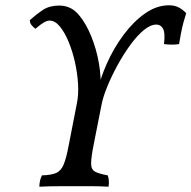

<svg xmlns="http://www.w3.org/2000/svg" viewBox="-20 -705 725 727"><path d="M129 2Q129 -9 131.5 -20.5Q134 -32 139 -41Q174 -42 192.5 -50Q211 -58 221 -82Q231 -106 240 -154L271 -313Q278 -346 275.5 -387.5Q273 -429 263.5 -471Q254 -513 239 -548.5Q224 -584 206 -605.5Q188 -627 168 -627Q158 -627 146 -620Q134 -613 114 -596Q105 -603 99 -610.5Q93 -618 93 -629Q119 -652 143.5 -668Q168 -684 205 -684Q229 -684 250.5 -672.5Q272 -661 294 -628Q317 -594 334.5 -543.5Q352 -493 358.5 -438Q365 -383 356 -335L345 -343Q357 -402 383.5 -462Q410 -522 447.5 -572.5Q485 -623 529 -654Q573 -685 620 -685Q641 -685 656.5 -677Q672 -669 685 -655Q680 -640 674.5 -619.5Q669 -599 665 -577.5Q661 -556 658 -538Q645 -536 631 -536Q617 -536 601 -538Q606 -580 597.5 -596Q589 -612 572 -612Q550 -612 524.5 -591Q499 -570 473.5 -535Q448 -500 425.5 -459Q403 -418 386.5 -378Q370 -338 364 -306L335 -159Q325 -109 325 -86Q325 -63 340 -55Q355 -47 388 -41Q391 -33 392 -21.5Q393 -10 391 2Q357 0 326 0Q295 0 260 0Q242 0 216.5 0Q191 0 167 0.5Q143 1 129 2Z"/></svg>

Font: Vollkorn
Style: Italic
Weight: 400
Italic angle: -11°
Designer: Friedrich Althausen
Foundry: Friedrich Althausen
Version: Version 5.001